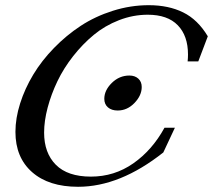

<svg xmlns="http://www.w3.org/2000/svg" viewBox="-20 -696 809 729"><path d="M276.4 13.2Q165 13.2 101.8 -42.5Q38.6 -98.1 38.6 -195.3Q38.6 -247.1 56.4 -303.2Q74.2 -359.4 106.2 -412.6Q138.2 -465.8 185.1 -513.9Q231.9 -562 286.6 -597.9Q341.3 -633.8 408.4 -655Q475.6 -676.3 544.9 -676.3Q620.1 -676.3 675.5 -648.9Q731 -621.6 769 -558.1L732.9 -462.9H692.4Q693.8 -476.1 693.8 -488.8Q693.8 -560.1 655 -600.1Q616.2 -640.1 541 -640.1Q485.4 -640.1 431.9 -619.4Q378.4 -598.6 336.2 -563.7Q293.9 -528.8 257.8 -482.9Q221.7 -437 198 -387.5Q174.3 -337.9 160.9 -287.4Q147.5 -236.8 147.5 -192.4Q147.5 -115.2 192.1 -70.3Q236.8 -25.4 325.2 -25.4Q414.1 -25.4 486.1 -75.7Q558.1 -126 604.5 -210.9H644L600.1 -117.2Q435.5 13.2 276.4 13.2ZM426.8 -276.4Q403.8 -276.4 389.9 -288.3Q376 -300.3 376 -320.8Q376 -353 404.5 -381.1Q433.1 -409.2 471.2 -409.2Q492.2 -409.2 505.1 -397.5Q518.1 -385.7 518.1 -365.7Q518.1 -333.5 490.5 -304.9Q462.9 -276.4 426.8 -276.4Z"/></svg>

Font: Elstob Medium
Style: Italic
Weight: 500
Italic angle: -20°
Designer: Peter S. Baker
Version: Version 1.015